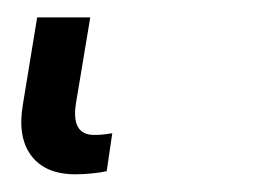

<svg xmlns="http://www.w3.org/2000/svg" viewBox="-20 34 289 217"><path d="M65.4 231Q31.2 231 15.4 210Q-0.5 189 5.9 151.9L22 53.7H82L65.9 150.4Q63 168.5 68.1 177.5Q73.2 186.5 86.4 186.5Q92.3 186.5 96.9 186Q101.6 185.5 106.9 184.6L100.6 227.5Q93.8 229 84 230Q74.2 231 65.4 231Z"/></svg>

Font: Inter 18pt Light
Style: Italic
Weight: 300
Italic angle: -9.3988°
Designer: Rasmus Andersson
Foundry: rsms
Version: Version 4.001;git-66647c0bb